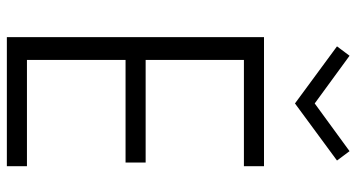

<svg xmlns="http://www.w3.org/2000/svg" viewBox="-260 -780 1040 560"><g transform="rotate(90 260.0 -500.0)"><path d="M88.4 -750H464.8V-691.4H154.8V-404.8H454.1V-346.2H154.8V-58.6H464.8V0H88.4ZM115.2 -962.9 142.6 -999.5 281.7 -897.9 420.9 -999.5 448.2 -962.9 281.7 -840.3Z"/></g></svg>

Font: Spartan MB
Style: Regular
Weight: 400
Designer: Matt Bailey, Mirko Velimirovic
Foundry: Matt Bailey
Version: Version 1.005